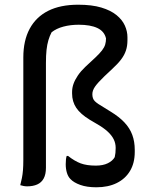

<svg xmlns="http://www.w3.org/2000/svg" viewBox="-20 -784 640 815"><path d="M79 -540Q79 -612 106 -662Q133 -712 184.5 -738Q236 -764 312 -764Q370 -764 410 -752Q450 -740 474.5 -720Q499 -700 510 -675.5Q521 -651 521 -626V-613Q521 -589 514.5 -569.5Q508 -550 494 -531.5Q480 -513 456 -491L423 -460Q395 -433 383.5 -416.5Q372 -400 372 -384Q372 -365 382.5 -354.5Q393 -344 421 -328L450 -310Q486 -288 508.5 -264Q531 -240 541.5 -211.5Q552 -183 552 -148V-139Q552 -92 532 -58.5Q512 -25 475.5 -7Q439 11 389 11Q349 11 321 1Q293 -9 279 -24Q269 -34 264 -50.5Q259 -67 259 -87Q259 -99 260 -107.5Q261 -116 263 -122H269Q297 -100 322.5 -90.5Q348 -81 387 -81Q417 -81 437.5 -91Q458 -101 467 -117Q469 -126 470 -135Q471 -144 471 -156Q471 -176 462.5 -193Q454 -210 436.5 -226Q419 -242 391 -258L362 -275Q321 -300 303.5 -326.5Q286 -353 286 -387V-394Q286 -411 292 -428Q298 -445 310.5 -463.5Q323 -482 342 -500L385 -540Q403 -557 413 -570Q423 -583 426.5 -595Q430 -607 430 -621Q423 -651 393.5 -665Q364 -679 314 -679Q279 -679 249 -671Q219 -663 199 -647Q191 -632 185.5 -613.5Q180 -595 177.5 -572Q175 -549 175 -516V-72Q175 -44 165.5 -26.5Q156 -9 138 -1Q120 7 95 7Q88 7 80 5.5Q72 4 66 2Q70 -14 73 -28.5Q76 -43 77.5 -61.5Q79 -80 79 -105Z"/></svg>

Font: Code D Ace
Style: Regular
Weight: 400
Version: Version 1.085; ttfautohint (v1.8.4.7-5d5b);Nerd Fonts 3.0.2